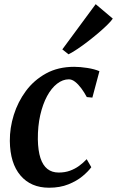

<svg xmlns="http://www.w3.org/2000/svg" viewBox="-20 -868 548 898"><path d="M209.5 10Q124.5 10 75.8 -47.2Q27 -104.5 26 -209Q25.5 -269.5 44.5 -330.5Q63.5 -391.5 101.2 -442.5Q139 -493.5 195.5 -524.5Q252 -555.5 327 -555.5Q355 -555.5 388.5 -550.2Q422 -545 445 -535L412 -411.5L386 -414Q374 -436.5 360 -455.2Q346 -474 331.2 -485.5Q316.5 -497 302 -497Q273.5 -497 247 -476.5Q220.5 -456 200.2 -418.5Q180 -381 168.2 -329.5Q156.5 -278 157 -216Q158 -163 169.2 -128.8Q180.5 -94.5 201.8 -77.8Q223 -61 254.5 -61Q283.5 -61 307 -69.5Q330.5 -78 349.8 -92Q369 -106 385.5 -123.5L407 -86Q393 -66.5 366 -44Q339 -21.5 299.8 -5.8Q260.5 10 209.5 10ZM271.5 -637 427.5 -848.5 507.5 -781Q500 -769.5 482.2 -752Q464.5 -734.5 441 -714.5Q417.5 -694.5 392 -674.8Q366.5 -655 342.5 -639Q318.5 -623 300.5 -614Z"/></svg>

Font: Merriweather 48pt SemiBold
Style: Italic
Weight: 600
Italic angle: -7.8°
Designer: Eben Sorkin
Foundry: Eben Sorkin
Version: Version 2.101